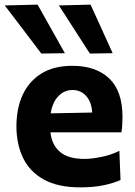

<svg xmlns="http://www.w3.org/2000/svg" viewBox="-36 -797 582 830"><path d="M311.5 13Q215 13 153.8 -20.8Q92.5 -54.5 63.8 -114.2Q35 -174 35 -251Q35 -328 62 -386.8Q89 -445.5 142.8 -479Q196.5 -512.5 276.5 -512.5Q378.5 -512.5 436 -458Q493.5 -403.5 493.5 -291.5Q493.5 -254 489 -225H182Q188 -170 223.8 -140Q259.5 -110 329.5 -110Q359 -110 401.8 -118.5Q444.5 -127 480 -145L485 -19Q456 -5.5 412 3.8Q368 13 311.5 13ZM278 -408Q241.5 -408 216 -381Q190.5 -354 183 -307L362.5 -310.5Q360 -356 336.5 -382Q313 -408 278 -408ZM142.5 -565.5Q104.5 -616 65 -668Q25.5 -720 -15.5 -773.5L126.5 -777Q155.5 -725 185.2 -672.5Q215 -620 244.5 -567ZM352.5 -565.5Q320 -616 286.5 -668Q253 -720 218.5 -773.5L355.5 -777Q379.5 -725 403.2 -672.5Q427 -620 451 -567Z"/></svg>

Font: Commissioner
Style: Bold
Weight: 700
Designer: Kostas Bartsokas
Foundry: Kostas Bartsokas
Version: Version 1.000; ttfautohint (v1.8.3)